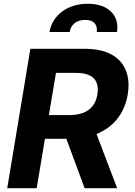

<svg xmlns="http://www.w3.org/2000/svg" viewBox="-20 -982 702 1002"><path d="M17.8 0H171.5L214.5 -257.8H326.3L421.5 0H591.3L483.7 -282.7C572.4 -318.2 630.3 -390.3 646.7 -489.7C670.5 -634.2 590.6 -727.3 425.4 -727.3H138.5ZM235.1 -381.4 272 -601.6H375.7C463.8 -601.6 500 -562.5 488.3 -489.7C476.6 -417.6 427.9 -381.4 339.5 -381.4ZM238.3 -815H343.8C348.4 -847.7 373.2 -878.2 424.7 -878.2C475.1 -878.2 489.3 -848 485.1 -815H590.6C604.4 -900.9 545.8 -962.4 438.2 -962.4C329.9 -962.4 252.5 -900.9 238.3 -815Z"/></svg>

Font: Magic Ui Pro
Style: Bold Italic
Weight: 700
Italic angle: -9.39999°
Designer: Stefan Endress, Andreas Faust
Version: Version 1.000;FEAKit 1.0